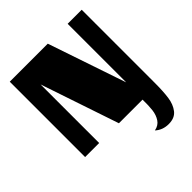

<svg xmlns="http://www.w3.org/2000/svg" viewBox="-235 -814 1189 1189"><g transform="rotate(-45 360.0 -219.0)"><path d="M675 -20Q675 54 668 104.5Q661 155 635 188.5Q609 222 556 222Q503 222 467 189Q504 182 522 154.5Q540 127 544.5 90.5Q549 54 548 0H341L168 -513V0H45V-660H378L552 -147V-660H675V-64Z"/></g></svg>

Font: Sansita Black
Style: Regular
Weight: 900
Designer: Pablo Cosgaya
Foundry: Omnibus-Type
Version: Version 1.006; ttfautohint (v1.5)